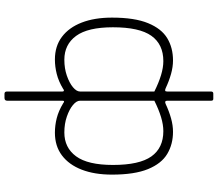

<svg xmlns="http://www.w3.org/2000/svg" viewBox="-76 -706 947 834"><g transform="rotate(-90 397.0 -288.5)"><path d="M385 165Q377 165 377 156V-35Q377 -48 363 -42Q331 -27 300.5 -18.5Q270 -10 242 -10Q188 -10 146 -35Q104 -60 80 -118.5Q56 -177 56 -275Q56 -351 77.5 -406.5Q99 -462 139.5 -492.5Q180 -523 238 -523Q270 -523 301.5 -515Q333 -507 366 -487Q377 -478 377 -490V-730Q377 -742 389 -742H407Q417 -742 417 -731V-490Q417 -485 420.5 -484Q424 -483 428 -487Q461 -507 493 -515Q525 -523 556 -523Q614 -523 654.5 -492.5Q695 -462 716.5 -406.5Q738 -351 738 -275Q738 -177 714 -118.5Q690 -60 648.5 -35Q607 -10 552 -10Q524 -10 493.5 -18.5Q463 -27 431 -42Q424 -45 420.5 -44Q417 -43 417 -35V155Q417 165 408 165ZM245 -52Q273 -52 306 -62Q339 -72 377 -91V-414Q377 -429 358.5 -444.5Q340 -460 308.5 -471Q277 -482 239 -482Q173 -482 135.5 -431Q98 -380 98 -271Q98 -156 135 -104Q172 -52 245 -52ZM549 -52Q622 -52 659 -104Q696 -156 696 -271Q696 -380 658.5 -431Q621 -482 555 -482Q517 -482 485.5 -471Q454 -460 435.5 -444.5Q417 -429 417 -414V-91Q455 -72 488 -62Q521 -52 549 -52Z"/></g></svg>

Font: Libre Franklin Thin
Style: Regular
Weight: 100
Designer: Pablo Impallari, Rodrigo Fuenzalida, Nhung Nguyen
Foundry: Impallari Type
Version: Version 3.000